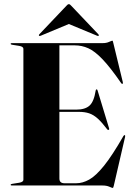

<svg xmlns="http://www.w3.org/2000/svg" viewBox="-20 -912 654 944"><path d="M32.5 -696.5Q32.5 -700 38 -700H485.5Q503 -700 516.2 -706Q529.5 -712 532.5 -712Q535 -712 537 -701L584 -507.5Q585 -501 582 -499.5Q579.5 -498.5 576 -503Q522.5 -580.5 484.2 -620.5Q446 -660.5 414 -674.8Q382 -689 348 -689H272V-373H354Q398.5 -373 420.2 -392.8Q442 -412.5 450.5 -467Q451.5 -472.5 454.5 -472.5Q458.5 -473 460 -466.5L516.5 -280.5Q518 -275 514.5 -273.5Q511 -272 507.5 -275.5Q481.5 -310 460.8 -328.8Q440 -347.5 418.5 -354.8Q397 -362 368 -362H272V-34.5Q272 -11 297 -11H355Q386 -11 418.5 -29Q451 -47 491.5 -97.2Q532 -147.5 587 -243.5Q590.5 -248.5 593.5 -247.5Q596.5 -246 595 -239L539.5 1Q537 12 534.5 12Q531 12 517.5 6Q504 0 483.5 0H38Q32.5 0 32.5 -3.5Q32.5 -7 39.5 -8L74 -13.5Q95 -17 95 -28V-672Q95 -683 74 -686.5L39.5 -692Q32.5 -693 32.5 -696.5ZM180.5 -736.5Q174.5 -734 172.5 -736Q169.5 -739 173 -743L306.5 -883.5Q313 -891.5 318.5 -891.5Q324 -891.5 330.5 -883.5L464 -743Q468 -738.5 464.5 -736Q463 -734 457 -736.5L318.5 -794Z"/></svg>

Font: Fraunces 144pt S000
Style: Bold
Weight: 700
Version: Version 1.000; ttfautohint (v1.8.3)